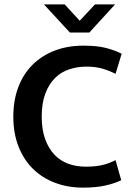

<svg xmlns="http://www.w3.org/2000/svg" viewBox="-20 -849 606 879"><path d="M372 -86Q419 -86 451 -94Q483 -102 509 -116L535 -24Q507 -10 464 0Q421 10 359 10Q291 10 232.5 -12Q174 -34 131.5 -75.5Q89 -117 65 -177.5Q41 -238 41 -315Q41 -390 64 -450.5Q87 -511 129.5 -553Q172 -595 231 -617.5Q290 -640 362 -640Q426 -640 467 -629Q508 -618 537 -603L509 -511Q479 -526 448 -535Q417 -544 376 -544Q334 -544 296.5 -531.5Q259 -519 231.5 -491.5Q204 -464 187.5 -420.5Q171 -377 171 -315Q171 -255 187 -211.5Q203 -168 230 -140Q257 -112 293.5 -99Q330 -86 372 -86ZM181 -829H276L345 -754L415 -829H507L389 -700H300Z"/></svg>

Font: Mukta Malar SemiBold
Style: Regular
Weight: 600
Designer: Aadarsh Rajan, Girish Dalvi, Yashodeep Gholap
Foundry: Ek Type
Version: Version 2.538;PS 1.000;hotconv 16.6.51;makeotf.lib2.5.65220;